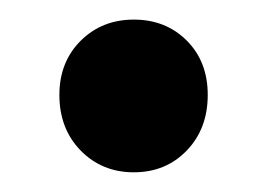

<svg xmlns="http://www.w3.org/2000/svg" viewBox="-20 -385 271 194"><path d="M40 -289.1Q40 -322.3 61.5 -343.8Q83 -365.2 115.2 -365.2Q147.5 -365.2 168.7 -344Q189.9 -322.8 189.9 -289.1Q189.9 -254.9 168.7 -232.9Q147.5 -210.9 115.2 -210.9Q83 -210.9 61.5 -232.9Q40 -254.9 40 -289.1Z"/></svg>

Font: Montserrat Semi Bold
Style: Regular
Weight: 600
Designer: Julieta Ulanovsky
Foundry: Julieta Ulanovsky
Version: Version 3.001;PS 003.001;hotconv 1.0.70;makeotf.lib2.5.58329